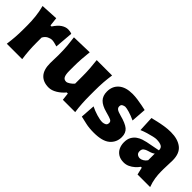

<svg xmlns="http://www.w3.org/2000/svg" viewBox="95 -1346 2116 2116"><g transform="rotate(45 1153.0 -287.5)"><path d="M50.3 0Q58.6 -60.5 63 -117.7Q67.4 -174.8 67.4 -246.6V-303.2Q67.4 -369.6 60.3 -436.8Q53.2 -503.9 34.7 -573.2L236.8 -584L248 -482.9H264.2Q301.8 -540.5 340.3 -565.7Q378.9 -590.8 416 -590.8Q427.2 -590.8 443.6 -588.6Q460 -586.4 475.1 -579.6L457.5 -365.2Q436 -372.1 412.8 -377.4Q389.6 -382.8 375 -382.8Q350.1 -382.8 321.3 -368.7Q292.5 -354.5 273.4 -319.3V-234.9Q273.4 -171.9 277.6 -116.2Q281.7 -60.5 290.5 0Z M716.8 16.1Q631.3 16.1 585.2 -34.2Q539.1 -84.5 539.1 -186.5Q539.1 -224.1 540.5 -252.9Q542 -281.7 542 -313Q542 -395.5 536.9 -454.1Q531.7 -512.7 523.4 -573.2L763.2 -579.6Q756.3 -519 752.4 -460.7Q748.5 -402.3 748.5 -339.8V-274.9Q748.5 -219.7 761.5 -192.9Q774.4 -166 808.1 -166Q824.2 -166 850.3 -183.1Q876.5 -200.2 893.6 -221.7V-339.8Q893.6 -402.3 889.4 -457.5Q885.3 -512.7 878.4 -573.2H1118.2Q1109.4 -512.7 1104.7 -454.1Q1100.1 -395.5 1100.1 -313V-246.6Q1100.1 -174.8 1103.8 -117.7Q1107.4 -60.5 1116.2 0H923.8L914.1 -87.4H897Q861.3 -43.5 812 -13.7Q762.7 16.1 716.8 16.1Z M1420.4 16.1Q1346.7 16.1 1292.5 3.4Q1238.3 -9.3 1202.6 -17.1L1214.4 -188Q1260.7 -165 1314.2 -148.7Q1367.7 -132.3 1406.2 -132.3Q1430.7 -133.8 1448.2 -144Q1465.8 -154.3 1465.8 -181.2Q1465.8 -205.1 1442.4 -215.8Q1418.9 -226.6 1358.4 -242.7Q1277.3 -264.2 1240 -303Q1202.6 -341.8 1202.6 -407.7Q1202.6 -491.7 1259.5 -540.8Q1316.4 -589.8 1420.9 -589.8Q1458 -589.8 1500 -584Q1542 -578.1 1579.6 -570.6Q1617.2 -563 1641.1 -557.6L1628.4 -381.8Q1575.2 -406.7 1530.5 -419.7Q1485.8 -432.6 1464.4 -432.6Q1447.8 -430.7 1430.9 -421.9Q1414.1 -413.1 1414.1 -388.7Q1414.1 -366.7 1431.2 -353.3Q1448.2 -339.8 1496.1 -327.1Q1593.3 -301.8 1634 -267.8Q1674.8 -233.9 1674.8 -168.9Q1674.8 -87.4 1614.7 -35.6Q1554.7 16.1 1420.4 16.1Z M1885.7 15.1Q1833.5 15.1 1798.8 -6.8Q1764.2 -28.8 1747.3 -65.2Q1730.5 -101.6 1730.5 -144.5Q1730.5 -194.3 1748.8 -226.8Q1767.1 -259.3 1794.9 -279.1Q1822.8 -298.8 1853 -308.8Q1883.3 -318.8 1907.2 -323.7L2065.9 -354.5Q2067.9 -392.1 2040.5 -407.2Q2013.2 -422.4 1959.5 -422.4Q1945.8 -422.4 1913.1 -415.3Q1880.4 -408.2 1840.1 -396Q1799.8 -383.8 1764.6 -368.7L1756.3 -548.3Q1785.2 -555.2 1827.4 -565.2Q1869.6 -575.2 1918.9 -583Q1968.3 -590.8 2018.1 -590.8Q2126 -590.8 2189.2 -541.7Q2252.4 -492.7 2252.4 -382.3Q2252.4 -354 2250.2 -313.5Q2248 -272.9 2248 -242.7V-204.6Q2248 -159.2 2255.6 -107.9Q2263.2 -56.6 2284.2 0H2087.9L2067.9 -85.9H2054.2Q2036.6 -60.5 2010.5 -37.4Q1984.4 -14.2 1952.6 0.5Q1920.9 15.1 1885.7 15.1ZM1979 -143.1Q1998 -143.1 2021.2 -156.5Q2044.4 -169.9 2059.6 -193.8V-296.9Q2050.3 -289.1 2035.9 -282Q2021.5 -274.9 1985.4 -264.6Q1961.4 -258.3 1941.7 -243.9Q1921.9 -229.5 1921.9 -198.7Q1921.9 -168.9 1939.2 -156Q1956.5 -143.1 1979 -143.1Z"/></g></svg>

Font: Pinar-DS1-FD ExtraBold
Style: Regular
Weight: 800
Designer: Amin Abedi
Version: Version 2.000